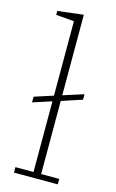

<svg xmlns="http://www.w3.org/2000/svg" viewBox="-117 -803 514 850"><g transform="rotate(15 139.5 -377.5)"><path d="M39 -25H122V-349L36 -321V-347L122 -375V-716L39 -723V-741L157 -755V-386L251 -416V-391L157 -360V-25H240V0H39Z"/></g></svg>

Font: IBM Plex Serif ExtLt
Style: Regular
Weight: 200
Designer: Mike Abbink, Paul van der Laan, Pieter van Rosmalen
Foundry: Bold Monday
Version: Version 3.001